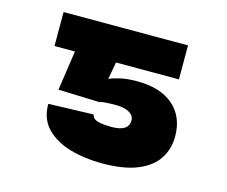

<svg xmlns="http://www.w3.org/2000/svg" viewBox="-82 -638 894 757"><g transform="rotate(15 365.5 -259.5)"><path d="M318.4 -221.7 149.4 -227.5 173.3 -389.6H89.8V-528.3H597.7V-389.6H340.8L328.1 -319.3Q345.2 -327.1 373.5 -333.5Q401.9 -339.8 441.4 -339.8Q536.1 -339.8 588.9 -294.2Q641.6 -248.5 641.6 -168Q641.6 -116.7 615.7 -76.9Q589.8 -37.1 534.4 -14.2Q479 8.8 389.6 8.8Q318.4 8.8 258.1 -8.8Q197.8 -26.4 161.4 -64.2Q125 -102.1 125 -163.1L308.6 -168.9Q312.5 -150.9 333.3 -145.3Q354 -139.6 389.6 -139.6Q459 -139.6 459 -184.6Q459 -204.1 439 -215.8Q418.9 -227.5 384.8 -227.5Q359.4 -227.5 342.3 -226.3Q325.2 -225.1 318.4 -221.7Z"/></g></svg>

Font: Inter Black
Style: Regular
Weight: 900
Designer: Rasmus Andersson
Foundry: rsms
Version: Version 4.000;git-a52131595